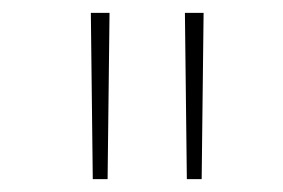

<svg xmlns="http://www.w3.org/2000/svg" viewBox="-20 -749 440 298"><path d="M124 -471 121 -729H150L147 -471ZM270 -471 267 -729H296L293 -471Z"/></svg>

Font: Noto Sans Devanagari Thin
Style: Regular
Weight: 100
Designer: Jelle Bosma - Monotype Design Team
Foundry: Monotype Imaging Inc.
Version: Version 2.004; ttfautohint (v1.8.4.7-5d5b)